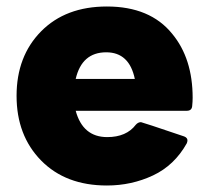

<svg xmlns="http://www.w3.org/2000/svg" viewBox="-20 -561 640 591"><path d="M309 10Q182 10 106.5 -67Q31 -144 31 -266Q31 -388 106.5 -464.5Q182 -541 309 -541Q442 -541 510 -457Q573 -381 573 -260Q573 -248 571.5 -234Q570 -220 555 -220H213Q235 -139 310 -139Q369 -139 398 -177Q405 -185 414 -185Q417 -185 547 -141Q557 -137 557 -129Q557 -125 555 -120Q517 -52 451 -21Q385 10 309 10ZM395 -318Q378 -400 307 -400Q232 -400 213 -318Z"/></svg>

Font: YamahaIndonesia935. App XBold
Style: Regular
Weight: 800
Designer: Dalton Maag Ltd
Foundry: Dalton Maag Ltd
Version: Version 1.002; January 01, 2024; Regular/Italic